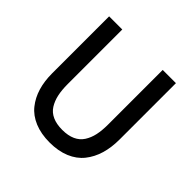

<svg xmlns="http://www.w3.org/2000/svg" viewBox="-178 -852 1023 1023"><g transform="rotate(45 333.5 -340.0)"><path d="M82.5 -260.7V-689.9H181.6V-278.8Q181.6 -233.4 189 -199.7Q196.3 -166 212.9 -139.4Q229.5 -112.8 259.8 -99.1Q290 -85.4 333.5 -85.4Q377 -85.4 407.2 -99.1Q437.5 -112.8 454.6 -139.4Q471.7 -166 479 -199.7Q486.3 -233.4 486.3 -278.8V-689.9H585.9V-265.6Q585.9 -205.1 571.3 -155.8Q556.6 -106.4 526.6 -68.8Q496.6 -31.2 447.5 -10.7Q398.4 9.8 333.5 9.8Q268.6 9.8 219.5 -10.7Q170.4 -31.2 140.9 -68.4Q111.3 -105.5 96.9 -153.6Q82.5 -201.7 82.5 -260.7Z"/></g></svg>

Font: HK Grotesk Medium
Style: Regular
Weight: 500
Designer: Alfredo Marco Pradil and Stefan Peev
Foundry: Hanken Design Co.
Version: Version 1.045;PS 001.045;hotconv 1.0.88;makeotf.lib2.5.64775